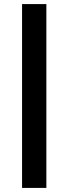

<svg xmlns="http://www.w3.org/2000/svg" viewBox="-20 -820 335 940"><path d="M207 -800V100H88V-800Z"/></svg>

Font: Albert Sans SemiBold
Style: Regular
Weight: 600
Designer: Andreas Rasmussen
Foundry: a.Foundry
Version: Version 1.025